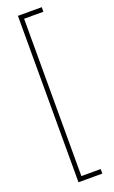

<svg xmlns="http://www.w3.org/2000/svg" viewBox="-183 -852 623 1046"><g transform="rotate(-20 128.5 -329.5)"><path d="M103 -786.1V126H214.8V152.3H76.7V-812.5H214.8V-786.1Z"/></g></svg>

Font: Suwannaphum Thin
Style: Regular
Weight: 100
Designer: Danh Hong
Version: Version 8.002; ttfautohint (v1.8.3)